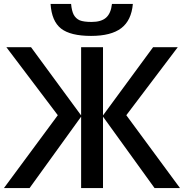

<svg xmlns="http://www.w3.org/2000/svg" viewBox="-20 -953 933 973"><path d="M0 0 272.9 -369.1 12.2 -713.9H137.2L391.1 -368.2V-713.9H502V-368.2L755.9 -713.9H880.9L620.1 -369.1L892.1 0H763.2L502 -361.8V0H391.1V-361.8L129.9 0ZM441.4 -771Q337.4 -771 289.6 -808.1Q241.7 -845.7 236.3 -933.1H340.3Q343.3 -898.4 353.5 -878.4Q364.3 -858.9 383.8 -850.1Q404.3 -841.8 444.3 -841.8Q492.7 -841.8 517.3 -863.3Q542 -884.8 547.4 -933.1H653.3Q646 -849.6 594.5 -810.3Q543 -771 441.4 -771Z"/></svg>

Font: Open Sans
Style: SemiBold
Weight: 600
Foundry: Ascender Corporation
Version: Version 1.10